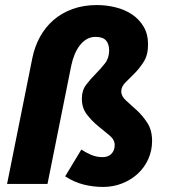

<svg xmlns="http://www.w3.org/2000/svg" viewBox="-20 -728 670 760"><path d="M388 12Q349 12 311 2.5Q273 -7 238 -30L302 -136Q320 -124 341 -115Q362 -106 386 -106Q409 -106 421.5 -119.5Q434 -133 434 -154Q434 -175 413.5 -192Q393 -209 369 -228.5Q345 -248 324.5 -274Q304 -300 304 -338Q304 -370 321 -392.5Q338 -415 358 -435Q378 -455 395 -476.5Q412 -498 412 -528Q412 -554 399.5 -568Q387 -582 358 -582Q339 -582 323.5 -573Q308 -564 296 -548.5Q284 -533 275.5 -512.5Q267 -492 262 -468L168 0H8L108 -498Q117 -543 138 -581.5Q159 -620 191 -648Q223 -676 266.5 -692Q310 -708 364 -708Q401 -708 437.5 -699Q474 -690 502.5 -671Q531 -652 548.5 -622.5Q566 -593 566 -552Q566 -511 549.5 -484.5Q533 -458 513 -438Q493 -418 476.5 -401.5Q460 -385 460 -366Q460 -347 479 -330Q498 -313 521 -292Q544 -271 563 -242Q582 -213 582 -170Q582 -132 567 -98.5Q552 -65 525.5 -40.5Q499 -16 463.5 -2Q428 12 388 12Z"/></svg>

Font: TypoPRO Source Sans Pro
Style: Italic
Weight: 900
Italic angle: -11°
Designer: Paul D. Hunt
Foundry: Adobe Systems Incorporated
Version: Version 1.075;PS 2.000;hotconv 1.0.86;makeotf.lib2.5.63406